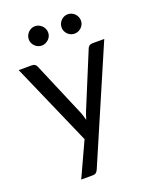

<svg xmlns="http://www.w3.org/2000/svg" viewBox="-159 -790 835 1048"><g transform="rotate(-20 258.0 -265.5)"><path d="M507.5 -506.5 225 149.5Q220.5 159.5 213.8 165.5Q207 171.5 193 171.5H127L219.5 -29.5L10.5 -506.5H87.5Q99 -506.5 105.8 -500.8Q112.5 -495 115 -488L250.5 -169Q258.5 -148 264 -125Q271 -148.5 279 -169.5L410.5 -488Q413.5 -496 420.8 -501.2Q428 -506.5 437 -506.5ZM232 -644.5Q232 -633 227.5 -623Q223 -613 215 -605.5Q207 -598 196.8 -593.5Q186.5 -589 175 -589Q164 -589 154 -593.5Q144 -598 136.2 -605.5Q128.5 -613 124 -623Q119.5 -633 119.5 -644.5Q119.5 -656 124 -666.5Q128.5 -677 136.2 -684.8Q144 -692.5 154 -697Q164 -701.5 175 -701.5Q186.5 -701.5 196.8 -697Q207 -692.5 215 -684.8Q223 -677 227.5 -666.5Q232 -656 232 -644.5ZM422.5 -644.5Q422.5 -633 418 -623Q413.5 -613 405.8 -605.5Q398 -598 387.8 -593.5Q377.5 -589 366 -589Q354.5 -589 344.2 -593.5Q334 -598 326.5 -605.5Q319 -613 314.5 -623Q310 -633 310 -644.5Q310 -656 314.5 -666.5Q319 -677 326.5 -684.8Q334 -692.5 344.2 -697Q354.5 -701.5 366 -701.5Q377.5 -701.5 387.8 -697Q398 -692.5 405.8 -684.8Q413.5 -677 418 -666.5Q422.5 -656 422.5 -644.5Z"/></g></svg>

Font: Lato-Regular
Style: Regular
Weight: 400
Designer: Lukasz Dziedzic with Adam Twardoch and Botio Nikoltchev
Foundry: tyPoland Lukasz Dziedzic
Version: Version 2.015; 2015-08-06; http://www.latofonts.com/